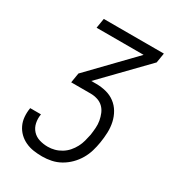

<svg xmlns="http://www.w3.org/2000/svg" viewBox="-178 -838 855 941"><g transform="rotate(30 250.0 -367.5)"><path d="M206 0Q181 0 157 -3.5Q133 -7 111.5 -17Q90 -27 73.5 -43Q57 -59 47 -80Q37 -101 35 -125.5Q33 -150 37 -174V-176H98V-175Q94 -150 99 -126.5Q104 -103 119.5 -86Q135 -69 158 -62Q181 -55 206 -55Q225 -55 244 -60Q263 -65 281 -76Q299 -87 312.5 -102.5Q326 -118 335.5 -136Q345 -154 350 -173Q355 -192 359 -211Q362 -232 363.5 -252.5Q365 -273 361.5 -292.5Q358 -312 350.5 -330Q343 -348 329.5 -361Q316 -374 297 -380Q278 -386 258 -386H148L157 -441L388 -680H122L131 -735H471L462 -680L230 -441H258Q287 -441 314.5 -434Q342 -427 364 -410.5Q386 -394 400 -370Q414 -346 420 -318.5Q426 -291 425 -261.5Q424 -232 419 -202Q415 -177 407.5 -151.5Q400 -126 386 -102Q372 -78 352 -58Q332 -38 308 -24.5Q284 -11 258 -5.5Q232 0 206 0Z"/></g></svg>

Font: Iosevka Curly Light
Style: Italic
Weight: 300
Italic angle: -9°
Monospace: yes
Designer: Belleve Invis
Foundry: Belleve Invis
Version: Version 22.1.2; ttfautohint (v1.8.4)